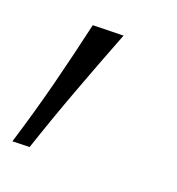

<svg xmlns="http://www.w3.org/2000/svg" viewBox="-79 -177 370 402"><g transform="rotate(20 106.0 24.0)"><path d="M-11 167.5Q11.5 94.5 29.8 23.2Q48 -48 64 -118.5L132 -120Q104.5 -49.5 77.8 22.5Q51 94.5 27 166.5Z"/></g></svg>

Font: Commissioner Loud ExtraLight
Style: Italic
Weight: 200
Italic angle: -12°
Designer: Kostas Bartsokas
Foundry: Kostas Bartsokas
Version: Version 1.000; ttfautohint (v1.8.3)